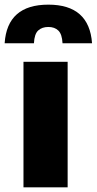

<svg xmlns="http://www.w3.org/2000/svg" viewBox="-58 -806 416 826"><path d="M-38 -620Q-27 -786 150 -786Q326 -786 338 -620H211Q209 -659 193 -674.5Q177 -690 150 -690Q123 -690 106.5 -675Q90 -660 88 -620ZM43 -540H233V0H43Z"/></svg>

Font: Encode Sans Compressed
Style: Black
Weight: 900
Designer: Pablo Impallari, Andres Torresi
Foundry: Pablo Impallari, Andres Torresi
Version: Version 1.000; ttfautohint (v1.00) -l 8 -r 50 -G 200 -x 14 -